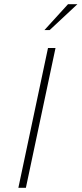

<svg xmlns="http://www.w3.org/2000/svg" viewBox="-20 -900 391 920"><path d="M210 -670 68 0H104L246 -670ZM193 -756H218L351 -880H306Z"/></svg>

Font: LT Wave Text Thin Italic
Style: Regular
Weight: 100
Designer: Daniel Lyons
Version: Version 2.5 (Glyphs App)